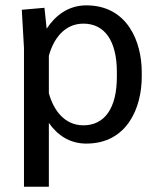

<svg xmlns="http://www.w3.org/2000/svg" viewBox="-20 -532 602 727"><path d="M516.7 -259.2C516.7 -374.2 462.5 -511.7 306.7 -511.7C237.5 -511.7 188.3 -471.7 156.7 -423.3L148.3 -502.5L62.5 -495L70.8 -350V175H165V-66.7C195.8 -22.5 241.7 11.7 306.7 11.7C462.5 11.7 516.7 -125.8 516.7 -240.8ZM165 -179.2V-320.8C182.5 -385 224.2 -442.5 295.8 -442.5C376.7 -442.5 422.5 -376.7 422.5 -259.2V-240.8C422.5 -123.3 376.7 -57.5 295.8 -57.5C224.2 -57.5 182.5 -115 165 -179.2Z"/></svg>

Font: Boon Medium
Style: Regular
Weight: 500
Designer: Sungsit Sawaiwan
Foundry: FontUni
Version: Version 2.0